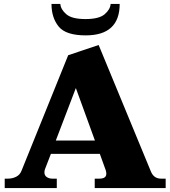

<svg xmlns="http://www.w3.org/2000/svg" viewBox="-20 -957 867 977"><path d="M242 -937H287Q289 -909 317.5 -884.5Q346 -860 415 -860Q484 -860 512.5 -884.5Q541 -909 543 -937H589Q589 -777 416 -777Q315 -777 278.5 -822Q242 -867 242 -937ZM823 -48V0H462V-48H486Q521 -48 521 -73Q521 -81 518 -91L488 -174H239L210 -99Q206 -90 206 -80Q206 -64 218 -56Q230 -48 245 -48H269V0H4V-48H21Q43 -48 62 -57.5Q81 -67 89 -87L327 -676L482 -728L748 -84Q763 -48 799 -48ZM463 -242 366 -509 264 -242Z"/></svg>

Font: Taviraj Black
Style: Regular
Weight: 900
Designer: Katatrad Team
Foundry: CadsonDemak
Version: Version 1.030